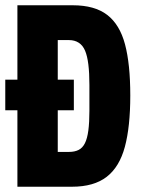

<svg xmlns="http://www.w3.org/2000/svg" viewBox="-20 -708 546 728"><path d="M0 -290V-406H260V-290ZM46 0V-688H256Q339 -688 386.5 -651.5Q434 -615 454 -540Q474 -465 474 -346Q474 -228 453.5 -151.5Q433 -75 384.5 -37.5Q336 0 253 0ZM199 -132H242Q263 -132 278 -139.5Q293 -147 302 -165Q311 -183 315 -213.5Q319 -244 319 -288V-386Q319 -431 315 -463.5Q311 -496 302.5 -516Q294 -536 278.5 -546Q263 -556 242 -556H199Z"/></svg>

Font: Archivo ExtraCondensed ExtraBold
Style: Regular
Weight: 800
Width: 2
Designer: Hector Gatti
Foundry: Omnibus-Type
Version: Version 2.001